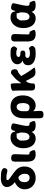

<svg xmlns="http://www.w3.org/2000/svg" viewBox="1733 -2586 1053 4559"><g transform="rotate(-90 2259.5 -306.5)"><path d="M312 14Q199 14 123 -56Q44 -129 44 -248Q44 -330 95 -393Q138 -446 209 -479Q214 -481 210 -484Q98 -568 98 -672Q98 -733 150 -771Q206 -813 310 -813Q430 -813 485 -794Q565 -767 543 -702Q521 -638 441 -665Q390 -682 310 -682Q263 -682 263 -655Q263 -636 277.5 -623Q292 -610 324 -587L422 -517Q507 -456 542 -404Q586 -341 586 -256Q586 -134 512.5 -60Q439 14 312 14ZM413 -257Q413 -301 390 -337Q370 -368 346 -388Q330 -400 311 -395Q213 -369 213 -250Q213 -193 244 -160Q272 -130 316.5 -130Q361 -130 373.5 -144.5Q386 -159 399.5 -175.5Q413 -192 413 -257Z M870 14Q777 14 736 -41Q701 -88 701 -185V-485Q701 -569 785 -568L796 -567Q881 -566 878 -482L869 -220Q868 -179 868 -165Q868 -151 879.5 -140.5Q891 -130 904 -130Q917 -130 926 -130Q936 -129 962 -71Q989 -13 958.5 0.5Q928 14 870 14Z M1248 14Q1143 14 1081 -65.5Q1019 -145 1019 -282Q1019 -419 1096 -504Q1167 -583 1270 -583Q1373 -583 1401 -525Q1442 -438 1346 -438H1298Q1258 -438 1245 -420Q1232 -402 1206 -368Q1201 -361 1201 -285Q1201 -132 1291 -132Q1327 -132 1356 -166Q1385 -200 1388 -248L1393 -313Q1395 -345 1384 -375L1379 -386Q1346 -474 1425 -474Q1430 -474 1432 -483L1435 -501Q1450 -584 1533 -567H1536Q1619 -550 1609 -508Q1548 -253 1548 -182Q1548 -130 1603 -130Q1622 -130 1624.5 -131Q1627 -132 1653 -74Q1680 -16 1651.5 -1Q1623 14 1560 14Q1497 14 1460.5 -7Q1424 -28 1412 -66Q1408 -78 1405.5 -78Q1403 -78 1394 -63Q1347 14 1248 14Z M1816 200Q1731 202 1731 117V-270Q1731 -426 1809 -508Q1881 -583 2006 -583Q2131 -583 2202.5 -507Q2274 -431 2274 -292.5Q2274 -154 2201 -67Q2134 14 2038 14Q1949 14 1901 -44Q1898 -48 1898 -43L1906 113Q1911 197 1826 200ZM1996 -132Q2038 -132 2064 -169Q2092 -210 2092 -291Q2092 -438 1999 -438Q1954 -438 1926 -396.5Q1898 -355 1898 -287V-198Q1898 -174 1915 -157Q1938 -132 1996 -132Z M2823 9Q2755 13 2714 -41Q2685 -79 2618 -216Q2616 -220 2612 -216Q2583 -187 2569.5 -144Q2556 -101 2556 -35Q2556 0 2473 0Q2389 0 2389 -84V-392Q2389 -491 2383.5 -522.5Q2378 -554 2459 -571L2465 -572Q2546 -589 2554 -556.5Q2562 -524 2562 -427V-336Q2562 -331 2564.5 -331Q2567 -331 2577 -347Q2637 -439 2707 -499Q2791 -571 2799 -572Q2881 -582 2894 -501Q2908 -419 2827 -403Q2814 -400 2741 -338Q2733 -331 2738 -322Q2778 -245 2838 -155Q2901 -61 2928.5 -30.5Q2956 0 2854 7Z M3069 -30Q2990 -78 2990 -163Q2990 -269 3089 -293Q3099 -296 3099 -298.5Q3099 -301 3087 -305Q3058 -314 3034 -350Q3013 -382 3013 -419Q3013 -500 3088 -544Q3155 -583 3262.5 -583Q3370 -583 3392 -569Q3462 -523 3426 -468Q3391 -413 3365 -430Q3339 -447 3271 -447Q3233 -447 3210 -432.5Q3187 -418 3187 -394Q3187 -349 3254 -351Q3339 -353 3339 -290Q3339 -227 3254 -231Q3243 -232 3222 -232Q3201 -232 3182.5 -220.5Q3164 -209 3164 -181Q3164 -122 3277 -122Q3345 -122 3370 -141Q3395 -160 3434 -107Q3473 -54 3405 -5Q3378 14 3260.5 14Q3143 14 3069 -30Z M3723 14Q3630 14 3589 -41Q3554 -88 3554 -185V-485Q3554 -569 3638 -568L3649 -567Q3734 -566 3731 -482L3722 -220Q3721 -179 3721 -165Q3721 -151 3732.5 -140.5Q3744 -130 3757 -130Q3770 -130 3779 -130Q3789 -129 3815 -71Q3842 -13 3811.5 0.5Q3781 14 3723 14Z M4101 14Q3996 14 3934 -65.5Q3872 -145 3872 -282Q3872 -419 3949 -504Q4020 -583 4123 -583Q4226 -583 4254 -525Q4295 -438 4199 -438H4151Q4111 -438 4098 -420Q4085 -402 4059 -368Q4054 -361 4054 -285Q4054 -132 4144 -132Q4180 -132 4209 -166Q4238 -200 4241 -248L4246 -313Q4248 -345 4237 -375L4232 -386Q4199 -474 4278 -474Q4283 -474 4285 -483L4288 -501Q4303 -584 4386 -567H4389Q4472 -550 4462 -508Q4401 -253 4401 -182Q4401 -130 4456 -130Q4475 -130 4477.5 -131Q4480 -132 4506 -74Q4533 -16 4504.5 -1Q4476 14 4413 14Q4350 14 4313.5 -7Q4277 -28 4265 -66Q4261 -78 4258.5 -78Q4256 -78 4247 -63Q4200 14 4101 14Z"/></g></svg>

Font: Resource Han Rounded TW Heavy
Style: Regular
Weight: 900
Designer: Cyano Hao (round all glyphs); Ryoko NISHIZUKA 西塚涼子 (kana, bopomofo & ideographs); Paul D. Hunt (Latin, Greek & Cyrillic)
Foundry: Cyano Hao
Version: 0.990